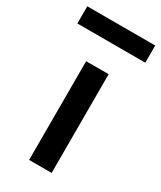

<svg xmlns="http://www.w3.org/2000/svg" viewBox="-208 -777 708 842"><g transform="rotate(30 146.0 -355.5)"><path d="M90 0V-500H204V0ZM-26 -624V-711H318V-624Z"/></g></svg>

Font: Nunito Sans 6pt SemiBold
Style: Regular
Weight: 600
Version: Version 3.101;gftools[0.9.27]